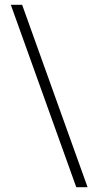

<svg xmlns="http://www.w3.org/2000/svg" viewBox="-20 -738 409 798"><path d="M297 40H344L72 -718H25Z"/></svg>

Font: MV Cash ExtraLight
Style: Regular
Weight: 200
Designer: Rodrigo Fuenzalida
Foundry: fragTYPE
Version: Version 1.100;Glyphs 3.1.2 (3151)